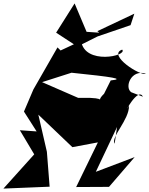

<svg xmlns="http://www.w3.org/2000/svg" viewBox="-47 -1025 872 1122"><path d="M720 -486C679 -514 718 -621 805 -595C779 -576 577 -704 667 -735C701 -698 447 -643 427 -786L307 -730L289 -748L148 -502L93 -373L167 -257L69 -264L153 -123L-27 77L243 66L227 -138L177 -355L376 -165L525 -193L398 68L590 67L740 -107L513 -21L637 -283L623 -185C599 -224 708 -324 707 -407C668 -341 759 -521 788 -460ZM561 -477C501 -419 589 -449 480 -453H410L199 -545L371 -600C612 -575 686 -564 600 -555ZM459 -839 389 -1005 281 -834 399 -757 266 -683 523 -812 716 -878 738 -945 522 -843 533 -834Z"/></svg>

Font: Asimov Silicon
Style: Regular
Weight: 400
Designer: Google
Version: Version 2.000980; 2014